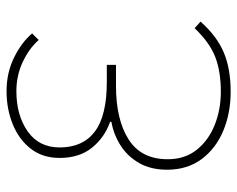

<svg xmlns="http://www.w3.org/2000/svg" viewBox="-89 -623 724 586"><g transform="rotate(-90 273.0 -330.0)"><path d="M286 12Q221 12 167 -10.5Q113 -33 80.5 -76.5Q48 -120 48 -182Q48 -232 68.5 -267.5Q89 -303 122 -324Q155 -345 194 -352V-356Q146 -373 115 -411.5Q84 -450 84 -510Q84 -562 112 -598Q140 -634 186.5 -653Q233 -672 288 -672Q344 -672 390.5 -649Q437 -626 464 -594L444 -574Q417 -604 376 -623Q335 -642 288 -642Q214 -642 165 -607.5Q116 -573 116 -510Q116 -439 164.5 -402.5Q213 -366 316 -366H368V-338H304Q201 -338 140.5 -299.5Q80 -261 80 -180Q80 -128 108.5 -92Q137 -56 184 -37Q231 -18 286 -18Q348 -18 392 -35Q436 -52 480 -98L500 -80Q457 -31 407 -9.5Q357 12 286 12Z"/></g></svg>

Font: SourceSans3VF
Style: Regular
Weight: 200
Designer: Paul D. Hunt
Foundry: Adobe
Version: Version 3.052;hotconv 1.1.0;makeotfexe 2.6.0